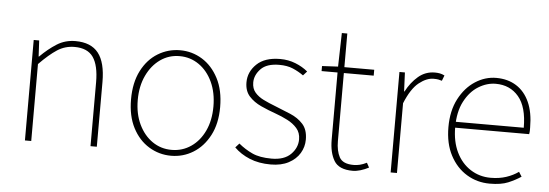

<svg xmlns="http://www.w3.org/2000/svg" viewBox="-45 -768 2604 910"><g transform="rotate(5 1257.0 -313.0)"><path d="M96 0V-478H122L126 -402H128Q166 -440 205.5 -465Q245 -490 294 -490Q368 -490 403 -445.5Q438 -401 438 -308V0H408V-304Q408 -384 381 -423Q354 -462 292 -462Q247 -462 210 -438Q173 -414 126 -366V0Z M792 12Q735 12 686.5 -17.5Q638 -47 609 -103Q580 -159 580 -238Q580 -318 609 -374.5Q638 -431 686.5 -460.5Q735 -490 792 -490Q849 -490 897 -460.5Q945 -431 974.5 -374.5Q1004 -318 1004 -238Q1004 -159 974.5 -103Q945 -47 897 -17.5Q849 12 792 12ZM792 -16Q843 -16 884 -44Q925 -72 948.5 -122Q972 -172 972 -238Q972 -304 948.5 -354.5Q925 -405 884 -433.5Q843 -462 792 -462Q741 -462 700.5 -433.5Q660 -405 636 -354.5Q612 -304 612 -238Q612 -172 636 -122Q660 -72 700.5 -44Q741 -16 792 -16Z M1266 12Q1209 12 1165.5 -6Q1122 -24 1092 -54L1110 -74Q1140 -49 1175.5 -32.5Q1211 -16 1268 -16Q1328 -16 1359 -47Q1390 -78 1390 -118Q1390 -150 1371.5 -171Q1353 -192 1325.5 -206Q1298 -220 1270 -230Q1233 -243 1198 -259Q1163 -275 1140.5 -300Q1118 -325 1118 -366Q1118 -416 1156.5 -453Q1195 -490 1268 -490Q1307 -490 1341 -476.5Q1375 -463 1400 -442L1382 -422Q1358 -439 1331 -450.5Q1304 -462 1266 -462Q1206 -462 1178 -432.5Q1150 -403 1150 -368Q1150 -339 1166 -320.5Q1182 -302 1207.5 -289.5Q1233 -277 1262 -266Q1300 -251 1337 -235.5Q1374 -220 1398 -193.5Q1422 -167 1422 -120Q1422 -85 1404 -55Q1386 -25 1351 -6.5Q1316 12 1266 12Z M1656 8Q1590 8 1567 -30.5Q1544 -69 1544 -130V-450H1468V-474L1544 -478L1548 -638H1574V-478H1716V-450H1574V-126Q1574 -80 1590 -50Q1606 -20 1658 -20Q1672 -20 1687 -23.5Q1702 -27 1720 -36L1732 -14Q1713 -4 1693 2Q1673 8 1656 8Z M1836 0V-478H1862L1866 -388H1868Q1891 -432 1925 -461Q1959 -490 2004 -490Q2016 -490 2027 -488Q2038 -486 2050 -480L2040 -454Q2031 -457 2022.5 -458.5Q2014 -460 2000 -460Q1967 -460 1931 -431.5Q1895 -403 1866 -332V0Z M2308 12Q2248 12 2198.5 -18Q2149 -48 2119.5 -104Q2090 -160 2090 -238Q2090 -316 2119.5 -372.5Q2149 -429 2196 -459.5Q2243 -490 2296 -490Q2351 -490 2391.5 -464.5Q2432 -439 2454 -390Q2476 -341 2476 -270Q2476 -263 2476 -255Q2476 -247 2474 -238H2106V-266H2446Q2446 -365 2405 -413.5Q2364 -462 2296 -462Q2254 -462 2214 -437.5Q2174 -413 2148 -363.5Q2122 -314 2122 -240Q2122 -172 2146.5 -121.5Q2171 -71 2214 -43.5Q2257 -16 2310 -16Q2351 -16 2384 -27Q2417 -38 2442 -56L2456 -34Q2429 -16 2395.5 -2Q2362 12 2308 12Z"/></g></svg>

Font: SourceSans3VF
Style: Regular
Weight: 200
Designer: Paul D. Hunt
Foundry: Adobe
Version: Version 3.052;hotconv 1.1.0;makeotfexe 2.6.0